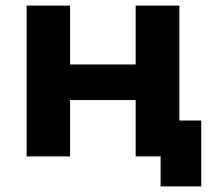

<svg xmlns="http://www.w3.org/2000/svg" viewBox="-20 -558 760 685"><path d="M75 -538H230V-328H464V-538H620V0H464V-201H230V0H75ZM698 -128V107H553V0H464V-128Z"/></svg>

Font: Montserrat Alternates
Style: Bold
Weight: 700
Designer: Julieta Ulanovsky
Foundry: Julieta Ulanovsky
Version: Version 7.200